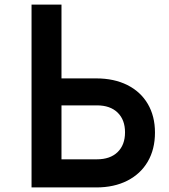

<svg xmlns="http://www.w3.org/2000/svg" viewBox="-20 -820 740 840"><path d="M118 -800H249V-477H401Q479 -477 537 -448Q595 -419 626.5 -365.5Q658 -312 658 -240Q658 -167 626.5 -113Q595 -59 537 -29.5Q479 0 401 0H118ZM249 -359V-123H404Q462 -123 494.5 -154.5Q527 -186 527 -241Q527 -296 494.5 -327.5Q462 -359 404 -359Z"/></svg>

Font: Martian Mono Medium
Style: Regular
Weight: 500
Monospace: yes
Designer: Roman Shamin
Foundry: Evil Martians
Version: Version 1.000; ttfautohint (v1.8.4.7-5d5b)